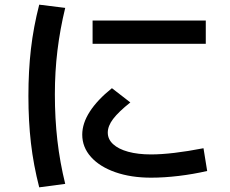

<svg xmlns="http://www.w3.org/2000/svg" viewBox="-20 -761 978 815"><path d="M329.1 -189.5Q329.1 -237.3 361.1 -287.1Q393.1 -336.9 455.1 -386.7L533.2 -326.2Q482.9 -286.1 460.2 -256.1Q437.5 -226.1 437.5 -198.2Q437.5 -169.9 460 -149.2Q482.4 -128.4 523.9 -116.9Q565.4 -105.5 621.1 -105.5Q708.5 -105.5 843.8 -131.8L859.4 -35.2Q799.8 -21.5 738.3 -14.2Q676.8 -6.8 621.1 -6.8Q536.1 -6.8 469.7 -30Q403.3 -53.2 366.2 -94.7Q329.1 -136.2 329.1 -189.5ZM373 -673.8H853.5V-575.2H373ZM100.6 -353.5Q100.6 -460 111.3 -553.2Q122.1 -646.5 146.5 -741.2L256.8 -727.5Q234.9 -637.2 223.9 -547.1Q212.9 -457 212.9 -360.4Q212.9 -258.3 223.6 -164.8Q234.4 -71.3 256.8 19.5L146.5 34.2Q122.1 -60.5 111.3 -153.8Q100.6 -247.1 100.6 -353.5Z"/></svg>

Font: Pretendard SemiBold
Style: Regular
Weight: 600
Designer: Base glyphs from Inter by Rasmus Andersson; Hangeul glyphs from Noto Sans CJK(Source Han Sans) by Jang Soo-young and Kan
Foundry: Kil Hyung-jin
Version: Version 1.309